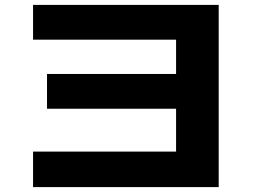

<svg xmlns="http://www.w3.org/2000/svg" viewBox="-20 -752 1040 784"><path d="M115 -732H873V12H115V-133H699V-308H172V-450H699V-590H115Z"/></svg>

Font: Mplus 1p ExtraBold
Style: Regular
Weight: 800
Version: Version 1.061